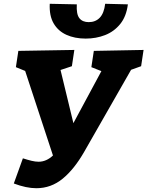

<svg xmlns="http://www.w3.org/2000/svg" viewBox="-20 -971 779 1015"><path d="M53 -1 101 -134Q126 -126 146.5 -121Q167 -116 184 -116Q225 -116 260 -149L113 -596L64 -616L77 -702L373 -707L360 -621L300 -601L368 -320L516 -595L463 -616L476 -702L739 -707L726 -621L673 -602L426 -170Q373 -77 311.5 -26.5Q250 24 172 24Q119 24 53 -1ZM433 -767Q375 -767 331 -787Q287 -807 263.5 -847.5Q240 -888 243 -951L386 -948Q383 -896 399.5 -875Q416 -854 449 -854Q485 -854 507.5 -877.5Q530 -901 536 -951L656 -948Q648 -884 615.5 -844Q583 -804 535.5 -785.5Q488 -767 433 -767Z"/></svg>

Font: Bitter ExtraBold
Style: Italic
Weight: 800
Italic angle: -9°
Designer: Sol Matas, and Bitter project Authors
Foundry: Sol Matas
Version: Version 2.001